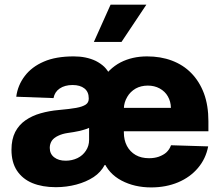

<svg xmlns="http://www.w3.org/2000/svg" viewBox="-20 -795 950 825"><path d="M629.4 10.3Q558.1 10.3 502.4 -19Q445.8 -48.8 423.3 -106L411.6 -443.4Q447.3 -500.5 498 -526.9Q548.3 -552.7 611.8 -552.7Q670.4 -552.7 718.3 -534.7Q767.6 -516.1 801.8 -481Q836.9 -445.3 856.4 -393.6Q875.5 -341.8 875.5 -273.9V-231H417V-331.5H714.4Q713.9 -358.9 701.2 -380.9Q689.5 -401.9 666 -415Q643.6 -427.2 615.2 -427.2Q585.9 -427.2 563 -414.6Q539.6 -400.9 526.9 -378.9Q512.7 -355 512.2 -328.6V-226.1Q512.2 -192.9 525.4 -168Q538.6 -143.1 563 -128.9Q586.9 -115.2 620.6 -115.2Q643.6 -115.2 662.1 -121.6Q683.1 -129.4 694.8 -140.1Q708.5 -152.8 714.8 -170.9L874.5 -166Q864.3 -112.8 830.6 -73.2Q797.4 -33.7 745.6 -11.7Q693.4 10.3 629.4 10.3ZM262.2 -104.5Q289.6 -104.5 313 -115.7Q335.9 -127 349.1 -147.5Q362.8 -168 362.8 -193.8V-245.6Q355 -241.7 344.7 -238.8Q342.8 -238.3 334.7 -235.8Q326.7 -233.4 321.8 -232.4Q312.5 -230 296.4 -227.5Q277.8 -224.6 271 -223.6Q247.6 -220.2 229.5 -211.4Q211.9 -203.1 203.1 -190.9Q193.8 -176.8 193.8 -159.7Q193.8 -133.3 213.4 -118.7Q231.9 -104.5 262.2 -104.5ZM220.2 9.3Q162.1 9.3 119.1 -8.3Q76.7 -25.9 52.7 -62Q29.3 -97.7 29.3 -151.4Q29.3 -196.3 45.4 -228Q61.5 -258.8 89.8 -278.3Q118.2 -297.9 154.3 -308.1Q191.9 -318.8 232.4 -322.3Q281.7 -326.7 307.6 -331.5Q334.5 -336.4 348.6 -345.7Q361.3 -354.5 361.3 -370.6V-372.6Q361.3 -400.4 342.8 -415Q324.2 -429.7 292 -429.7Q258.3 -429.7 236.3 -414.6Q214.8 -399.9 210 -373.5L49.8 -379.4Q56.2 -428.7 86.4 -468.3Q116.2 -507.8 168.5 -530.3Q219.7 -552.7 296.9 -552.7Q324.2 -552.7 347.2 -547.9Q371.1 -543 391.6 -533.2Q412.6 -522.5 428.2 -507.8Q443.8 -492.2 453.6 -470.7L439.9 -85.9H429.7Q413.1 -54.7 382.3 -34.2Q350.1 -13.2 308.1 -2Q265.6 9.3 220.2 9.3ZM502 -614.7H383.3L455.1 -774.9H608.9Z"/></svg>

Font: My Font
Style: Regular
Weight: 500
Designer: Rasmus Andersson
Foundry: rsms
Version: Version 0.001